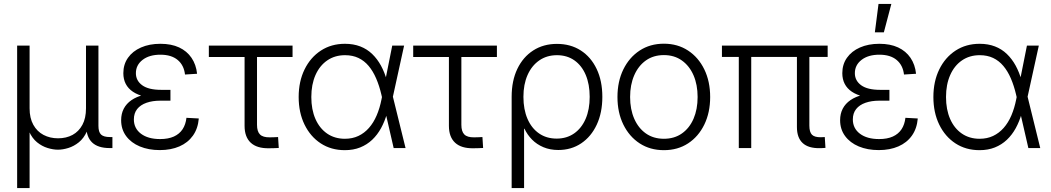

<svg xmlns="http://www.w3.org/2000/svg" viewBox="-20 -755 5358 979"><path d="M67.4 204.1V-522.5H130.9V-202.6Q130.9 -152.8 149.9 -118.7Q168.9 -84.5 201.9 -67.1Q234.9 -49.8 275.9 -49.8Q317.9 -49.8 349.9 -67.1Q381.8 -84.5 400.1 -118.4Q418.5 -152.3 418.5 -202.6V-522.5H481.9V-113.3Q481.9 -81.5 495.4 -68.8Q508.8 -56.2 540.5 -56.2H553.2V0H539.6Q479.5 0 449.7 -28.6Q419.9 -57.1 419.9 -113.3V-173.8H439Q439 -120.1 423.1 -85Q407.2 -49.8 382.1 -29.5Q356.9 -9.3 328.6 -0.5Q300.3 8.3 275.4 8.3Q251 8.3 222.4 -0.5Q193.8 -9.3 168.9 -29.5Q144 -49.8 128.2 -85Q112.3 -120.1 112.3 -173.8H130.9V204.1Z M794.9 10.3Q737.3 10.3 692.9 -8.3Q648.4 -26.9 623 -61.3Q597.7 -95.7 597.7 -142.1Q597.7 -175.3 611.1 -200.9Q624.5 -226.6 650.4 -244.4Q676.3 -262.2 713.6 -271.5Q751 -280.8 799.3 -280.8H849.1V-241.7H797.9Q757.8 -241.7 727.1 -231Q696.3 -220.2 679.4 -199Q662.6 -177.7 662.6 -146Q662.6 -100.6 698.7 -73.2Q734.9 -45.9 796.4 -45.9Q837.9 -45.9 866.5 -58.8Q895 -71.8 910.9 -95.9Q926.8 -120.1 930.7 -154.3L993.7 -150.9Q989.3 -99.1 963.6 -63.2Q938 -27.3 894.8 -8.5Q851.6 10.3 794.9 10.3ZM802.2 -253.9Q754.4 -253.9 718 -262.5Q681.6 -271 657.5 -287.4Q633.3 -303.7 621.1 -327.4Q608.9 -351.1 608.9 -381.8Q608.9 -426.8 632.6 -460.4Q656.2 -494.1 699 -512.9Q741.7 -531.7 797.9 -531.7Q853.5 -531.7 893.3 -513.2Q933.1 -494.6 956.5 -460.2Q980 -425.8 984.9 -378.9L923.3 -375Q918 -422.4 886 -449.2Q854 -476.1 797.9 -476.1Q741.2 -476.1 707 -449.7Q672.9 -423.3 672.9 -381.8Q672.9 -343.8 705.1 -320.3Q737.3 -296.9 801.8 -296.9H849.1V-253.9Z M1351.6 1Q1290 2 1258.5 -27.3Q1227.1 -56.6 1227.1 -113.3V-464.4H1044.9V-522.5H1471.7V-464.4H1290.5V-118.7Q1290.5 -84.5 1305.7 -69.3Q1320.8 -54.2 1355.5 -54.7Q1366.2 -54.7 1377 -55.2Q1387.7 -55.7 1397.9 -56.2L1401.4 -0.5Q1389.6 0 1377 0.5Q1364.3 1 1351.6 1Z M1738.3 10.7Q1668.5 10.7 1615.5 -23.9Q1562.5 -58.6 1532.7 -119.9Q1502.9 -181.2 1502.9 -260.3Q1502.9 -339.8 1533 -401.1Q1563 -462.4 1616.2 -497.1Q1669.4 -531.7 1738.8 -531.7Q1782.2 -531.7 1816.9 -518.3Q1851.6 -504.9 1877.7 -479.7Q1903.8 -454.6 1922.6 -420.2Q1941.4 -385.7 1953.1 -343.3H1975.1L1982.9 -263.7L2047.9 0H1987.3L1924.8 -272Q1914.1 -317.9 1897.9 -355.2Q1881.8 -392.6 1859.6 -418.9Q1837.4 -445.3 1807.6 -459.5Q1777.8 -473.6 1739.3 -473.6Q1687.5 -473.6 1648.7 -447Q1609.9 -420.4 1588.6 -372.3Q1567.4 -324.2 1567.4 -260.3Q1567.4 -196.3 1588.4 -148.4Q1609.4 -100.6 1647.9 -74Q1686.5 -47.4 1738.8 -47.4Q1776.9 -47.4 1807.4 -61.8Q1837.9 -76.2 1861.3 -102.8Q1884.8 -129.4 1900.6 -166.5Q1916.5 -203.6 1925.3 -248.5L1980 -522.5H2040.5L1982.9 -259.8L1975.1 -177.7H1953.6Q1941.9 -136.2 1923.1 -101.8Q1904.3 -67.4 1877.7 -42.2Q1851.1 -17.1 1816.4 -3.2Q1781.7 10.7 1738.3 10.7Z M2393.6 1Q2332 2 2300.5 -27.3Q2269 -56.6 2269 -113.3V-464.4H2086.9V-522.5H2513.7V-464.4H2332.5V-118.7Q2332.5 -84.5 2347.7 -69.3Q2362.8 -54.2 2397.5 -54.7Q2408.2 -54.7 2418.9 -55.2Q2429.7 -55.7 2439.9 -56.2L2443.4 -0.5Q2431.6 0 2418.9 0.5Q2406.2 1 2393.6 1Z M2588.9 204.1V-261.7Q2588.9 -343.3 2617.9 -403.8Q2647 -464.4 2699 -497.8Q2751 -531.2 2819.8 -531.2Q2889.2 -531.2 2941.2 -497.8Q2993.2 -464.4 3022.2 -403.6Q3051.3 -342.8 3051.3 -261.2Q3051.3 -180.2 3022.7 -119.1Q2994.1 -58.1 2943.6 -24.2Q2893.1 9.8 2826.7 9.8Q2784.7 9.8 2751 -4.4Q2717.3 -18.6 2693.1 -43Q2668.9 -67.4 2654.3 -98.6H2652.3V204.1ZM2818.4 -48.3Q2869.6 -48.3 2907.5 -74.7Q2945.3 -101.1 2966.1 -148.9Q2986.8 -196.8 2986.8 -261.2Q2986.8 -325.2 2966.6 -373Q2946.3 -420.9 2908.7 -447.3Q2871.1 -473.6 2819.8 -473.6Q2768.1 -473.6 2729.5 -446.8Q2690.9 -419.9 2669.9 -372.3Q2648.9 -324.7 2648.9 -261.2Q2648.9 -196.8 2669.7 -148.9Q2690.4 -101.1 2728.5 -74.7Q2766.6 -48.3 2818.4 -48.3Z M3365.2 10.7Q3294.9 10.7 3241.7 -23.9Q3188.5 -58.6 3158.4 -119.9Q3128.4 -181.2 3128.4 -260.3Q3128.4 -339.8 3158.4 -401.1Q3188.5 -462.4 3241.7 -497.3Q3294.9 -532.2 3365.2 -532.2Q3435.1 -532.2 3488.3 -497.3Q3541.5 -462.4 3571.3 -401.1Q3601.1 -339.8 3601.1 -260.3Q3601.1 -181.2 3571.3 -119.9Q3541.5 -58.6 3488.5 -23.9Q3435.5 10.7 3365.2 10.7ZM3365.2 -47.4Q3418.5 -47.4 3457 -74.5Q3495.6 -101.6 3516.4 -149.7Q3537.1 -197.8 3537.1 -260.3Q3537.1 -322.8 3516.4 -370.8Q3495.6 -418.9 3457 -446.5Q3418.5 -474.1 3365.2 -474.1Q3312 -474.1 3273.4 -446.8Q3234.9 -419.4 3213.9 -371.1Q3192.9 -322.8 3192.9 -260.3Q3192.9 -197.8 3213.9 -149.7Q3234.9 -101.6 3273.4 -74.5Q3312 -47.4 3365.2 -47.4Z M4160.2 0.5Q4102.1 1.5 4072.8 -25.6Q4043.5 -52.7 4043.5 -106.9V-504.4H4106.9V-114.7Q4106.9 -81.1 4120.4 -67.9Q4133.8 -54.7 4166 -55.2Q4172.4 -55.7 4176.5 -55.7Q4180.7 -55.7 4185.5 -56.2L4189 -1Q4182.1 -0.5 4175.3 0Q4168.5 0.5 4160.2 0.5ZM3747.1 0V-504.4H3810.5V0ZM3661.1 -464.8V-522.5H4200.2V-464.8Z M4460.9 10.3Q4403.3 10.3 4358.9 -8.3Q4314.5 -26.9 4289.1 -61.3Q4263.7 -95.7 4263.7 -142.1Q4263.7 -175.3 4277.1 -200.9Q4290.5 -226.6 4316.4 -244.4Q4342.3 -262.2 4379.6 -271.5Q4417 -280.8 4465.3 -280.8H4515.1V-241.7H4463.9Q4423.8 -241.7 4393.1 -231Q4362.3 -220.2 4345.5 -199Q4328.6 -177.7 4328.6 -146Q4328.6 -100.6 4364.7 -73.2Q4400.9 -45.9 4462.4 -45.9Q4503.9 -45.9 4532.5 -58.8Q4561 -71.8 4576.9 -95.9Q4592.8 -120.1 4596.7 -154.3L4659.7 -150.9Q4655.3 -99.1 4629.6 -63.2Q4604 -27.3 4560.8 -8.5Q4517.6 10.3 4460.9 10.3ZM4468.3 -253.9Q4420.4 -253.9 4384 -262.5Q4347.7 -271 4323.5 -287.4Q4299.3 -303.7 4287.1 -327.4Q4274.9 -351.1 4274.9 -381.8Q4274.9 -426.8 4298.6 -460.4Q4322.3 -494.1 4365 -512.9Q4407.7 -531.7 4463.9 -531.7Q4519.5 -531.7 4559.3 -513.2Q4599.1 -494.6 4622.6 -460.2Q4646 -425.8 4650.9 -378.9L4589.4 -375Q4584 -422.4 4552 -449.2Q4520 -476.1 4463.9 -476.1Q4407.2 -476.1 4373 -449.7Q4338.9 -423.3 4338.9 -381.8Q4338.9 -343.8 4371.1 -320.3Q4403.3 -296.9 4467.8 -296.9H4515.1V-253.9ZM4440.9 -590.3 4459.5 -734.9H4524.9L4486.8 -590.3Z M4974.6 10.7Q4904.8 10.7 4851.8 -23.9Q4798.8 -58.6 4769 -119.9Q4739.3 -181.2 4739.3 -260.3Q4739.3 -339.8 4769.3 -401.1Q4799.3 -462.4 4852.5 -497.1Q4905.8 -531.7 4975.1 -531.7Q5018.6 -531.7 5053.2 -518.3Q5087.9 -504.9 5114 -479.7Q5140.1 -454.6 5158.9 -420.2Q5177.7 -385.7 5189.5 -343.3H5211.4L5219.2 -263.7L5284.2 0H5223.6L5161.1 -272Q5150.4 -317.9 5134.3 -355.2Q5118.2 -392.6 5095.9 -418.9Q5073.7 -445.3 5043.9 -459.5Q5014.2 -473.6 4975.6 -473.6Q4923.8 -473.6 4885 -447Q4846.2 -420.4 4825 -372.3Q4803.7 -324.2 4803.7 -260.3Q4803.7 -196.3 4824.7 -148.4Q4845.7 -100.6 4884.3 -74Q4922.9 -47.4 4975.1 -47.4Q5013.2 -47.4 5043.7 -61.8Q5074.2 -76.2 5097.7 -102.8Q5121.1 -129.4 5137 -166.5Q5152.8 -203.6 5161.6 -248.5L5216.3 -522.5H5276.9L5219.2 -259.8L5211.4 -177.7H5189.9Q5178.2 -136.2 5159.4 -101.8Q5140.6 -67.4 5114 -42.2Q5087.4 -17.1 5052.7 -3.2Q5018.1 10.7 4974.6 10.7Z"/></svg>

Font: Inter 28pt Light
Style: Regular
Weight: 300
Designer: Rasmus Andersson
Foundry: rsms
Version: Version 4.001;git-66647c0bb